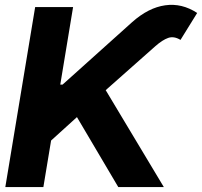

<svg xmlns="http://www.w3.org/2000/svg" viewBox="-20 -756 817 776"><path d="M1.5 0 122.1 -727.5H275.4L223.6 -414.1H232.9L514.6 -667Q580.1 -725.1 647.7 -734.6Q715.3 -744.1 776.9 -703.6L709.5 -594.7Q683.1 -610.8 659.9 -602.8Q636.7 -594.7 608.4 -569.8L407.2 -391.6L642.1 0H458L291 -282.7L186.5 -188L155.3 0Z"/></svg>

Font: Inter Tight
Style: Bold Italic
Weight: 700
Italic angle: -9.39999°
Designer: Rasmus Andersson
Foundry: rsms
Version: Version 3.004